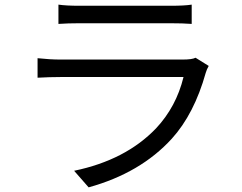

<svg xmlns="http://www.w3.org/2000/svg" viewBox="-20 -765 1040 826"><path d="M821.3 -516.6 877.9 -481.4Q869.1 -465.8 865.2 -452.1Q815.4 -274.4 718.8 -168Q584 -20.5 361.3 41L298.8 -30.3Q520.5 -76.2 651.4 -212.9Q738.3 -305.7 769.5 -433.6H239.3Q194.3 -433.6 141.6 -430.7V-514.6Q195.3 -508.8 239.3 -508.8H765.6Q806.6 -508.8 821.3 -516.6ZM231.4 -662.1V-745.1Q264.6 -740.2 321.3 -740.2H713.9Q774.4 -740.2 804.7 -745.1V-662.1Q767.6 -665 712.9 -665H321.3Q272.5 -665 231.4 -662.1Z"/></svg>

Font: GenYoGothic TW TTF Regular
Style: Regular
Weight: 400
Version: Version 1.300